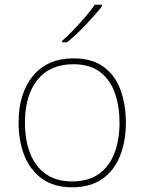

<svg xmlns="http://www.w3.org/2000/svg" viewBox="-20 -786 615 816"><path d="M515 -264Q515 -187 490.5 -124.5Q466 -62 415.5 -26Q365 10 286 10Q210 10 159.5 -26Q109 -62 84 -124Q59 -186 59 -264Q59 -390 120.5 -464Q182 -538 292 -538Q372 -538 421 -501.5Q470 -465 492.5 -403Q515 -341 515 -264ZM86 -264Q86 -191 108 -134.5Q130 -78 174.5 -46.5Q219 -15 286 -15Q356 -15 400.5 -47Q445 -79 466.5 -135.5Q488 -192 488 -264Q488 -333 468.5 -389.5Q449 -446 406 -479.5Q363 -513 292 -513Q193 -513 139.5 -447Q86 -381 86 -264ZM413 -759Q387 -725 346 -682Q305 -639 265 -606H244V-612Q267 -632 293.5 -660Q320 -688 344.5 -716.5Q369 -745 383 -766H413Z"/></svg>

Font: Noto Sans Bengali Thin
Style: Regular
Weight: 100
Designer: Jelle Bosma - Monotype Design Team
Foundry: Monotype Imaging Inc.
Version: Version 2.003; ttfautohint (v1.8.4.7-5d5b)